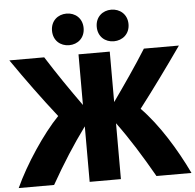

<svg xmlns="http://www.w3.org/2000/svg" viewBox="-63 -993 1084 1065"><g transform="rotate(-5 479.0 -460.5)"><path d="M-2 10H195C260 -105 324 -205 393 -299V10H567V-301C635 -209 700 -104 765 10H960C895 -126 806 -271 710 -369C790 -473 872 -586 952 -700H757C701 -610 630 -508 567 -419V-700H393V-418C323 -516 266 -599 202 -700H8C85 -588 169 -473 251 -369C164 -280 55 -116 -2 10ZM434 -843C434 -788 394 -755 346 -755C298 -755 258 -788 258 -843C258 -898 298 -931 346 -931C394 -931 434 -898 434 -843ZM684 -843C684 -788 643 -755 595 -755C547 -755 507 -788 507 -843C507 -898 547 -931 595 -931C643 -931 684 -898 684 -843Z"/></g></svg>

Font: Repo ExtraBold
Style: Bold
Weight: 700
Designer: Stefan Peev
Foundry: Context Ltd
Version: Version 1.502